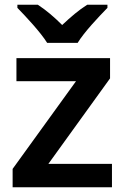

<svg xmlns="http://www.w3.org/2000/svg" viewBox="-20 -786 524 806"><path d="M178 -606H306C333 -651 395 -716 431 -753V-766H346C311 -744 277 -715 241 -681C207 -715 174 -743 139 -766H53V-753C90 -715 150 -651 178 -606ZM450 0V-98H183L442 -457V-542H49V-445H299L33 -77V0Z"/></svg>

Font: Noto Sans Lao SemiBold
Style: Regular
Weight: 600
Designer: Monotype Design Team
Foundry: Monotype Imaging Inc.
Version: Version 2.003